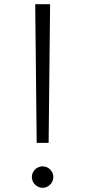

<svg xmlns="http://www.w3.org/2000/svg" viewBox="-20 -880 407 916"><path d="M212 -198.5 219 -860H148L155 -198.5ZM183.5 16C211 16 234.5 -7.5 234.5 -35.5C234.5 -63 211 -86.5 183.5 -86.5C155.5 -86.5 132 -63 132 -35.5C132 -7.5 155.5 16 183.5 16Z"/></svg>

Font: Spartan
Style: Regular
Weight: 400
Designer: Matt Bailey, Mirko Velimirovic
Foundry: Matt Bailey
Version: Version 1.003